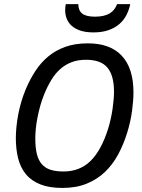

<svg xmlns="http://www.w3.org/2000/svg" viewBox="-20 -901 693 935"><path d="M284.2 14.2Q219.7 14.2 176.3 -3.2Q132.8 -20.5 106.4 -52.2Q80.1 -84 68.6 -128.9Q57.1 -173.8 57.1 -229Q57.1 -254.9 60.1 -283.9Q63 -313 68.8 -343.8Q74.7 -374.5 84 -406Q93.3 -437.5 106 -467.8Q125.5 -513.7 151.6 -554.2Q177.7 -594.7 213.6 -625Q249.5 -655.3 297.4 -672.6Q345.2 -689.9 408.2 -689.9Q516.6 -689.9 573.2 -629.4Q629.9 -568.8 629.9 -451.2Q629.9 -412.6 623 -360.8Q616.2 -309.1 599.1 -253.9Q581.5 -197.3 555.2 -148.4Q528.8 -99.6 491 -63.5Q453.1 -27.3 402.1 -6.6Q351.1 14.2 284.2 14.2ZM151.9 -227.1Q151.9 -182.1 159.4 -151.4Q167 -120.6 183.6 -101.6Q200.2 -82.5 226.3 -74.2Q252.4 -65.9 289.1 -65.9Q368.7 -65.9 421.1 -117.4Q473.6 -168.9 506.8 -274.9Q514.2 -298.8 519.5 -323.5Q524.9 -348.1 528.3 -371.6Q531.7 -395 533.4 -416Q535.2 -437 535.2 -454.1Q535.2 -532.7 503.4 -571.3Q471.7 -609.9 398.9 -609.9Q359.4 -609.9 328.6 -598.1Q297.9 -586.4 273.4 -564.7Q249 -543 230 -511.7Q210.9 -480.5 194.8 -440.9Q183.6 -413.1 175.5 -383.8Q167.5 -354.5 162.1 -326.7Q156.7 -298.8 154.3 -273.2Q151.9 -247.6 151.9 -227.1ZM614.3 -880.9Q608.4 -852.5 595.5 -827.4Q582.5 -802.2 561 -783.7Q539.6 -765.1 508.5 -754.2Q477.5 -743.2 435.1 -743.2Q398.4 -743.2 372.3 -751.7Q346.2 -760.3 329.6 -774.9Q313 -789.6 305.2 -809.3Q297.4 -829.1 297.4 -851.1Q297.4 -866.2 300.3 -880.9H361.3Q361.3 -850.1 380.4 -835Q399.4 -819.8 442.4 -819.8Q465.8 -819.8 483.6 -824Q501.5 -828.1 514.4 -835.9Q527.3 -843.8 535.9 -855Q544.4 -866.2 550.3 -880.9Z"/></svg>

Font: Clear Sans
Style: Italic
Weight: 400
Italic angle: -12°
Foundry: Intel Corporation
Version: Version 1.00